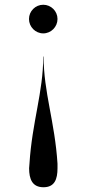

<svg xmlns="http://www.w3.org/2000/svg" viewBox="-20 -550 358 808"><path d="M222 -470C222 -503 195 -530 162 -530C129 -530 102 -503 102 -470C102 -437 129 -409.5 162 -409.5C195 -409.5 222 -437 222 -470ZM104 139C104 146 102.5 152 102.5 158C102.5 204 116 238 163 238C210 238 222 204 222 158V139C211 -37 163.5 -162 163.5 -312H162C162 -162 115 -37 104 139Z"/></svg>

Font: Bodoni* 96pt
Style: Regular
Weight: 400
Version: Version 2.3